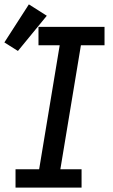

<svg xmlns="http://www.w3.org/2000/svg" viewBox="-45 -858 515 878"><path d="M26 0V-84H134L228 -651H131V-735H433V-651H325L231 -84H328V0ZM37 -625 -25 -664 87 -838 169 -786Z"/></svg>

Font: Iosevka Etoile Medium Oblique
Style: Regular
Weight: 500
Italic angle: -9°
Designer: Belleve Invis
Foundry: Belleve Invis
Version: Version 15.5.2; ttfautohint (v1.8.4)